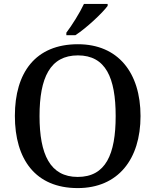

<svg xmlns="http://www.w3.org/2000/svg" viewBox="-20 -951 794 981"><path d="M319 -784V-771H365C421 -807 505 -886 530 -921V-931H409C388 -886 348 -822 319 -784ZM377 10C583 10 698 -137 698 -358C698 -580 583 -725 378 -725C161 -725 56 -580 56 -359C56 -137 161 10 377 10ZM377 -47C236 -47 182 -162 182 -358C182 -554 236 -668 378 -668C520 -668 571 -554 571 -358C571 -162 520 -47 377 -47Z"/></svg>

Font: Noto Serif Medium
Style: Regular
Weight: 500
Designer: Monotype Design Team
Foundry: Monotype Imaging Inc.
Version: Version 2.013